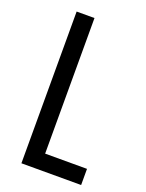

<svg xmlns="http://www.w3.org/2000/svg" viewBox="-137 -782 644 849"><g transform="rotate(20 185.5 -357.0)"><path d="M73 0H354V-76H157V-714H73Z"/></g></svg>

Font: Noto Sans Gurmukhi UI ExtraCondensed
Style: Regular
Weight: 400
Width: 2
Designer: Jelle Bosma - Monotype Design Team
Foundry: Monotype Imaging Inc.
Version: Version 2.004